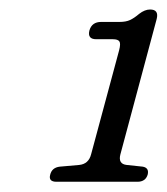

<svg xmlns="http://www.w3.org/2000/svg" viewBox="-20 -734 343 394"><path d="M177.5 -653.5Q159 -653.5 163.5 -671.5Q168.5 -689 187.5 -689H225.5Q238.5 -689 247 -693Q255.5 -697 265.5 -705.5Q277 -714.5 288 -714.5Q306.5 -714.5 301.5 -695L227 -417Q222 -397.5 240 -395.5L273 -392Q286.5 -389.5 283 -375.5Q278.5 -361 262 -361H96Q79 -361 83 -375.5Q86.5 -390 102.5 -392L142.5 -395.5Q162 -397.5 167 -417.5L224.5 -631Q228 -644.5 225 -649Q222 -653.5 211.5 -653.5Z"/></svg>

Font: Fraunces 9pt SuperSoft Light
Style: Italic
Weight: 300
Italic angle: -16°
Version: Version 1.000;[b76b70a41]